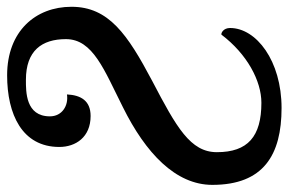

<svg xmlns="http://www.w3.org/2000/svg" viewBox="-186 -430 829 552"><g transform="rotate(-90 229.0 -154.5)"><path d="M194 240C330 240 424 167 424 92C424 73 410 66 405 67C349 141 272 182 209 182C112 182 67 143 67 54C67 -22 138 -62 272 -132C406 -203 485 -257 485 -364C485 -467 415 -549 288 -549C176 -549 82 -506 82 -399C82 -352 110 -309 171 -309C215 -309 231 -337 233 -377C201 -372 170 -391 170 -426C170 -496 241 -495 275 -495C359 -495 392 -449 392 -380C392 -302 303 -270 196 -216C65 -151 -27 -65 -27 41C-27 188 59 240 194 240Z"/></g></svg>

Font: Noto Serif Semi
Style: Italic
Weight: 600
Italic angle: -12°
Designer: Monotype Design Team
Foundry: Monotype Imaging Inc.
Version: Version 1.901